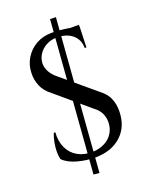

<svg xmlns="http://www.w3.org/2000/svg" viewBox="-163 -872 825 1058"><g transform="rotate(-20 249.5 -343.0)"><path d="M247 -714Q270 -714 294 -712Q318 -710 340 -706.5Q362 -703 379 -699.5Q396 -696 405 -692L401 -573H391Q391 -622 357 -651Q323 -680 266 -680Q231 -680 203.5 -665Q176 -650 160 -625.5Q144 -601 143 -572Q143 -547 156 -523Q169 -499 194 -479L388 -316Q423 -290 437.5 -255.5Q452 -221 451 -180Q450 -92 393.5 -39.5Q337 13 243 14Q187 14 135.5 -0.5Q84 -15 56 -43Q51 -61 51 -87.5Q51 -114 56.5 -142Q62 -170 71 -192H80Q76 -140 94.5 -100.5Q113 -61 150 -40Q187 -19 239 -20Q278 -22 309 -38Q340 -54 357 -82.5Q374 -111 374 -146Q374 -174 362 -198.5Q350 -223 322 -243L136 -401Q97 -430 81.5 -467.5Q66 -505 68 -544Q69 -591 93 -630Q117 -669 157 -691.5Q197 -714 247 -714ZM405 -704 404 -683H314V-704ZM266 -788 300 -787 232 102 198 99Z"/></g></svg>

Font: Cinzel Medium
Style: Regular
Weight: 500
Designer: Natanael Gama
Version: Version 2.000